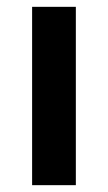

<svg xmlns="http://www.w3.org/2000/svg" viewBox="-20 -542 316 562"><path d="M202 0V-522H74V0Z"/></svg>

Font: IBM Plex Devanagari Medium
Style: Regular
Weight: 600
Designer: Mike Abbink, Paul van der Laan, Pieter van Rosmalen, Erin McLaughlin
Foundry: Bold Monday
Version: Version 1.0